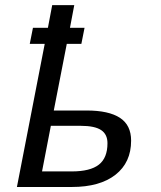

<svg xmlns="http://www.w3.org/2000/svg" viewBox="-20 -745 640 765"><path d="M170.9 -634.3 188 -724.6H275.9L258.8 -634.3H316.9L304.2 -570.3H246.1L194.3 -304.7H325.2Q413.1 -304.7 457.8 -275.6Q502.4 -246.6 502.4 -184.6Q502.4 -97.7 440.2 -48.8Q377.9 0 266.6 0H47.4L158.2 -570.3H98.6L111.3 -634.3ZM147.5 -62H265.6Q339.4 -62 373.8 -88.9Q408.2 -115.7 408.2 -174.3Q408.2 -210 382.8 -226.8Q357.4 -243.7 301.3 -243.7H182.6Z"/></svg>

Font: Cousine
Style: Italic
Weight: 400
Italic angle: -12°
Monospace: yes
Designer: Steve Matteson
Foundry: Monotype Imaging Inc.
Version: Version 1.21